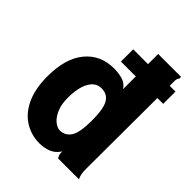

<svg xmlns="http://www.w3.org/2000/svg" viewBox="-198 -779 896 896"><g transform="rotate(45 250.0 -331.5)"><path d="M220 12Q166 12 121.5 -15.5Q77 -43 51 -98.5Q25 -154 25 -236Q25 -355 78 -418.5Q131 -482 219 -482Q246 -482 273.5 -475Q301 -468 317 -443V-675H468V-664Q463 -658 461 -651Q459 -644 460 -627L458 -56Q458 -42 460 -28Q462 -14 469 0H331Q324 -14 323 -18.5Q322 -23 322 -37Q304 -9 277 1.5Q250 12 220 12ZM245 -98Q279 -98 298.5 -127.5Q318 -157 318 -236Q318 -314 300 -344.5Q282 -375 244 -375Q205 -375 184 -336.5Q163 -298 163 -232Q163 -189 176 -159Q189 -129 208 -113.5Q227 -98 245 -98ZM219 -527V-608H498V-527Z"/></g></svg>

Font: Inconsolata Black
Style: Regular
Weight: 900
Monospace: yes
Designer: Raph Levien, Cyreal, Brenton Simpson
Foundry: Raph Levien, Cyreal, Google
Version: Version 3.001; ttfautohint (v1.8.2.53-6de2)